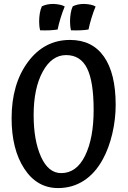

<svg xmlns="http://www.w3.org/2000/svg" viewBox="-20 -936 651 976"><path d="M336 -733Q449 -733 508.5 -648Q568 -563 568 -403Q568 -330 551 -257Q534 -184 503 -127Q464 -55 406 -17.5Q348 20 275 20Q168 20 103.5 -78.5Q39 -177 39 -335Q39 -509 122 -621Q205 -733 336 -733ZM291 -56Q369 -56 412.5 -144.5Q456 -233 456 -377Q456 -522 422.5 -589Q389 -656 316 -656Q243 -656 197 -571.5Q151 -487 151 -351Q151 -222 188.5 -139Q226 -56 291 -56ZM252 -916Q271 -915 285 -912Q299 -909 309 -903Q298 -877 288 -844.5Q278 -812 273 -786Q255 -783 232 -782Q209 -781 184 -782Q181 -794 180 -805Q179 -816 179 -827Q179 -848 182.5 -869Q186 -890 193 -904Q206 -910 219.5 -913Q233 -916 252 -916ZM409 -916Q428 -915 442 -912Q456 -909 466 -903Q455 -877 445 -844.5Q435 -812 430 -786Q412 -783 389 -782Q366 -781 341 -782Q338 -794 337 -805Q336 -816 336 -827Q336 -848 339.5 -869Q343 -890 350 -904Q363 -910 376.5 -913Q390 -916 409 -916Z"/></svg>

Font: Atma Medium
Style: Regular
Weight: 500
Designer: Gregori Vincens, Jeremie Hornus, Riccardo Olocco, Yoann Minet.
Foundry: black foundry
Version: Version 1.101;PS 1.100;hotconv 1.0.86;makeotf.lib2.5.63406